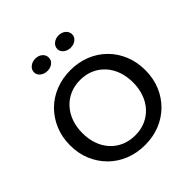

<svg xmlns="http://www.w3.org/2000/svg" viewBox="-240 -1101 1293 1293"><g transform="rotate(-45 407.0 -454.5)"><path d="M408 13Q331 13 265.5 -13Q200 -39 151.5 -87Q103 -135 75.5 -200Q48 -265 48 -343Q48 -421 75.5 -486.5Q103 -552 151.5 -600Q200 -648 265.5 -674Q331 -700 408 -700Q484 -700 549 -674Q614 -648 662.5 -600Q711 -552 738 -486.5Q765 -421 765 -343Q765 -265 738 -200Q711 -135 662.5 -87Q614 -39 549 -13Q484 13 408 13ZM408 -80Q461 -80 505.5 -99.5Q550 -119 582 -154.5Q614 -190 631 -238Q648 -286 648 -343Q648 -401 631 -449Q614 -497 582 -532.5Q550 -568 505.5 -587.5Q461 -607 408 -607Q353 -607 308.5 -587.5Q264 -568 231.5 -532Q199 -496 182 -448Q165 -400 165 -343Q165 -285 182 -237Q199 -189 231.5 -153.5Q264 -118 308.5 -99Q353 -80 408 -80ZM516 -805Q488 -805 467 -821.5Q446 -838 446 -862Q446 -888 467 -905Q488 -922 516 -922Q547 -922 567 -905Q587 -888 587 -862Q587 -838 567 -821.5Q547 -805 516 -805ZM295 -805Q266 -805 245 -821.5Q224 -838 224 -862Q224 -888 245 -905Q266 -922 295 -922Q326 -922 345.5 -905Q365 -888 365 -862Q365 -838 345.5 -821.5Q326 -805 295 -805Z"/></g></svg>

Font: BioRhyme ExtraBold Medium
Style: Regular
Weight: 500
Version: Version 1.600;gftools[0.9.33]